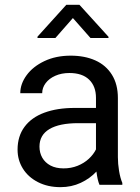

<svg xmlns="http://www.w3.org/2000/svg" viewBox="-20 -770 584 800"><path d="M53.2 0ZM489.7 -7.8V0H394.5Q386.2 -19 381.8 -55.2Q354.5 -25.9 316.2 -8.1Q277.8 9.8 231.9 9.8Q179.2 9.8 138.4 -11Q97.7 -31.7 75.4 -67.4Q53.2 -103 53.2 -146.5Q53.2 -202.6 82.3 -241.7Q111.3 -280.8 164.8 -300.5Q218.3 -320.3 291 -320.3H379.9V-362.3Q379.9 -410.6 351.3 -438.2Q322.8 -465.8 269 -465.8Q236.3 -465.8 210.4 -454.3Q184.6 -442.9 170.2 -423.6Q155.8 -404.3 155.8 -381.8H64.5Q64.5 -420.4 90.8 -456.5Q117.2 -492.7 165 -515.4Q212.9 -538.1 274.4 -538.1Q333 -538.1 377.2 -518.3Q421.4 -498.5 446.3 -458.7Q471.2 -418.9 471.2 -361.3V-115.2Q471.2 -87.4 476.1 -57.9Q481 -28.3 489.7 -7.8ZM379.9 -147.5V-256.8H305.7Q227.5 -256.8 186 -232.2Q144.5 -207.5 144.5 -159.2Q144.5 -133.3 156.2 -112.8Q168 -92.3 190.4 -80.3Q212.9 -68.4 245.1 -68.4Q276.4 -68.4 303.5 -79.3Q330.6 -90.3 350.1 -108.4Q369.6 -126.5 379.9 -147.5ZM432.1 -611.8H356.9L283.7 -694.8L210.9 -611.8H136.2V-617.2L256.3 -750H311L432.1 -616.7Z"/></svg>

Font: Heebo
Style: Regular
Weight: 400
Designer: Oded Ezer
Foundry: Meir Sadan
Version: Version 2.001; ttfautohint (v1.5.14-ce02) -l 8 -r 50 -G 200 